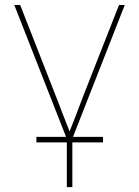

<svg xmlns="http://www.w3.org/2000/svg" viewBox="-20 -556 565 780"><path d="M252.9 11.7 38.1 -535.6H62L207.5 -164.1Q222.2 -127 236.3 -89.4Q250.5 -51.8 265.6 -14.6H259.8Q274.9 -51.8 289.1 -89.4Q303.2 -127 317.4 -164.1L463.4 -535.6H486.8L272 11.7ZM251.5 204.1V-3.9H273.9V204.1ZM127.9 22.5V0H398.4V22.5Z"/></svg>

Font: Inter 20pt Thin
Style: Regular
Weight: 250
Version: Version 4.001;git-66647c0bb